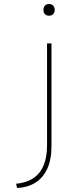

<svg xmlns="http://www.w3.org/2000/svg" viewBox="-20 -741 420 955"><path d="M65 194 60 173Q113 168 147.5 144Q182 120 198 79Q214 38 214 -17V-525H236V-13Q236 54 214.5 99.5Q193 145 154.5 168.5Q116 192 65 194ZM224 -663Q210 -663 203 -671Q196 -679 196 -692Q196 -704 203 -712.5Q210 -721 224 -721Q237 -721 244.5 -713Q252 -705 252 -692Q252 -679 245 -671Q238 -663 224 -663Z"/></svg>

Font: Lexend Giga Thin
Style: Regular
Weight: 250
Version: Version 1.007